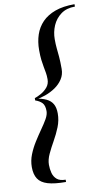

<svg xmlns="http://www.w3.org/2000/svg" viewBox="-101 -829 584 1029"><g transform="rotate(-10 191.0 -315.0)"><path d="M85 -312V-321.5Q100.5 -326.5 120.2 -337.5Q140 -348.5 155 -366.2Q170 -384 170 -409.5Q170 -429.5 167.2 -445.2Q164.5 -461 161.2 -477.8Q158 -494.5 155.2 -516.8Q152.5 -539 152.5 -571.5Q152.5 -616 165.2 -654.2Q178 -692.5 205.5 -720.8Q233 -749 276.5 -764.8Q320 -780.5 382 -780.5V-767.5Q336 -767.5 305.5 -745Q275 -722.5 260 -687.5Q245 -652.5 245 -614Q245 -586 247.2 -564.2Q249.5 -542.5 251.8 -516.8Q254 -491 254 -451Q254 -420 238.2 -395.8Q222.5 -371.5 197.2 -354.2Q172 -337 142.5 -326.5Q113 -316 85 -312ZM172 150Q109.5 150 73 139Q36.5 128 20.8 103.8Q5 79.5 5 40Q5 5 18.2 -28.2Q31.5 -61.5 50.8 -92Q70 -122.5 89.2 -149.8Q108.5 -177 121.8 -200.2Q135 -223.5 135 -242.5Q135 -273.5 121.5 -287.5Q108 -301.5 85 -309V-318.5Q122 -313.5 145.8 -302.2Q169.5 -291 180.8 -271Q192 -251 192 -219.5Q192 -182 177.8 -146.5Q163.5 -111 144.8 -78Q126 -45 111.8 -14.5Q97.5 16 97.5 43.5Q97.5 67 103.2 88.5Q109 110 125 123.8Q141 137.5 172 137.5Z"/></g></svg>

Font: Bodoni Moda 18pt
Style: Italic
Weight: 400
Italic angle: -13°
Designer: Owen Earl
Foundry: indestructible type
Version: Version 2.005